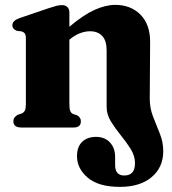

<svg xmlns="http://www.w3.org/2000/svg" viewBox="-20 -510 690 768"><path d="M406.5 -82.5V-309Q406.5 -347 389 -366Q371.5 -385 340 -385Q321 -385 300 -377.2Q279 -369.5 257.5 -351V-93.5Q257.5 -74.5 261 -66Q264.5 -57.5 272.5 -54L288 -49Q303.5 -40.5 303.5 -25Q303.5 0 275 0H65.5Q33.5 0 33.5 -25Q33.5 -42 52.5 -51.5L68 -56.5Q75.5 -60.5 79.5 -68Q83.5 -75.5 83.5 -93V-356Q83.5 -370.5 79.2 -376Q75 -381.5 66.5 -384.5L48 -386.5Q29.5 -393.5 29.5 -409Q29.5 -427 56.5 -437L175.5 -477.5Q194 -483.5 205.2 -486.5Q216.5 -489.5 229 -489.5Q242 -489.5 249.8 -481.5Q257.5 -473.5 257.5 -461V-403Q314 -450.5 358.2 -470.5Q402.5 -490.5 441 -490.5Q503 -490.5 541.8 -451.5Q580.5 -412.5 580.5 -343L579 -115Q579 -77 592.5 -42.8Q606 -8.5 619.5 25Q633 58.5 633 94.5Q633 159.5 586.5 198.5Q540 237.5 460 237.5Q374 237.5 331 200.8Q288 164 288 115Q288 77 308.8 57.2Q329.5 37.5 364 37.5Q399 37.5 419.8 59.8Q440.5 82 440.5 118V150.5Q440.5 192 477 192Q520 192 520 143Q520 113.5 502.8 86Q485.5 58.5 463.2 31.2Q441 4 423.8 -24Q406.5 -52 406.5 -82.5Z"/></svg>

Font: Fraunces 9pt S000
Style: Bold
Weight: 700
Version: Version 1.000; ttfautohint (v1.8.3)